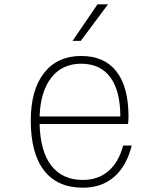

<svg xmlns="http://www.w3.org/2000/svg" viewBox="-20 -860 740 892"><path d="M592 -184Q568 -88 510 -38Q452 12 365 12Q247 12 185 -67.5Q123 -147 123 -300Q123 -443 185 -521.5Q247 -600 357 -600Q465 -600 521 -528Q577 -456 577 -318Q577 -310 576.5 -301Q576 -292 575 -284H164Q167 -157 218.5 -90.5Q270 -24 365 -24Q436 -24 484 -65.5Q532 -107 552 -184ZM357 -564Q269 -564 218.5 -499.5Q168 -435 164 -319H539Q539 -438 492.5 -501Q446 -564 357 -564ZM317 -670 433 -840H482L355 -670Z"/></svg>

Font: Martian Mono Thin
Style: Regular
Weight: 100
Monospace: yes
Designer: Roman Shamin
Foundry: Evil Martians
Version: Version 1.000; ttfautohint (v1.8.4.7-5d5b)